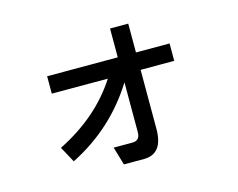

<svg xmlns="http://www.w3.org/2000/svg" viewBox="-92 -695 1147 927"><g transform="rotate(-15 481.0 -231.5)"><path d="M520 94H420L393 3H487Q525 3 525 -39V-288Q401 -89 190 17L147 -62Q346 -161 452 -326H172V-413H525V-557H616V-413H784V-326H616V-31Q616 94 520 94Z"/></g></svg>

Font: Gmarket Sans TTF Medium
Style: Regular
Weight: 500
Designer: Creative Director : Sungho Lee; Art Director : Kiwoong Choi; Project Manager : Sori Yang, Jongwook Yoon; Font Designer :
Foundry: Sandoll Inc.
Version: Version 1.000;hotconv 1.0.109;makeotfexe 2.5.65596